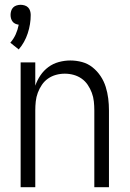

<svg xmlns="http://www.w3.org/2000/svg" viewBox="-20 -780 540 800"><path d="M66 0V-520H127V-423Q135 -446 148.5 -466Q162 -486 181.5 -500.5Q201 -515 225 -521.5Q249 -528 273 -528Q298 -528 322 -521.5Q346 -515 365.5 -499.5Q385 -484 399 -463Q413 -442 420.5 -418Q428 -394 431 -369.5Q434 -345 434 -320V0H373V-320Q373 -339 371 -357.5Q369 -376 362.5 -393.5Q356 -411 345.5 -426.5Q335 -442 320 -452.5Q305 -463 287 -468Q269 -473 250 -473Q231 -473 213 -468Q195 -463 180 -452.5Q165 -442 154.5 -426.5Q144 -411 137.5 -393.5Q131 -376 129 -357.5Q127 -339 127 -320V0ZM58 -574 23 -602Q37 -618 45.5 -637Q54 -656 58 -677Q51 -678 44 -681Q37 -684 32.5 -690Q28 -696 26 -703Q24 -710 24 -718Q24 -726 26.5 -734.5Q29 -743 35 -749Q41 -755 49.5 -757.5Q58 -760 66 -760Q74 -760 82.5 -757.5Q91 -755 97 -749Q103 -743 105.5 -734.5Q108 -726 108 -718Q108 -679 95.5 -641Q83 -603 58 -574Z"/></svg>

Font: Iosevka Fixed Light
Style: Regular
Weight: 300
Monospace: yes
Designer: Belleve Invis
Foundry: Belleve Invis
Version: Version 32.3.0